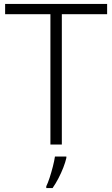

<svg xmlns="http://www.w3.org/2000/svg" viewBox="-20 -734 571 975"><path d="M294 0H236V-662H6V-714H524V-662H294ZM317 68Q312 90 301.5 117Q291 144 277 171Q263 198 247 221H215V212Q223 196 232 168.5Q241 141 248.5 111.5Q256 82 259 61H317Z"/></svg>

Font: Noto Sans Cham Light
Style: Regular
Weight: 300
Version: Version 2.002